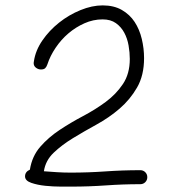

<svg xmlns="http://www.w3.org/2000/svg" viewBox="-20 -702 640 713"><path d="M527 -44Q527 -33 519.5 -25.5Q512 -18 501 -18Q437 -18 373.5 -13.5Q310 -9 246 -9H206Q178 -9 148.5 -12Q119 -15 96 -23Q73 -31 73 -47Q73 -64 91 -72Q99 -122 129.5 -157Q160 -192 201.5 -219.5Q243 -247 288.5 -271Q334 -295 372.5 -323.5Q411 -352 436.5 -390Q462 -428 462 -483Q462 -507 457.5 -533Q453 -559 441.5 -580.5Q430 -602 410.5 -616Q391 -630 361 -630Q326 -630 293.5 -615.5Q261 -601 234 -578Q207 -555 186.5 -524.5Q166 -494 156 -463Q153 -454 148 -449Q143 -444 132 -444Q122 -444 113.5 -450.5Q105 -457 105 -468L106 -475Q112 -515 137.5 -552Q163 -589 199.5 -618Q236 -647 279 -664.5Q322 -682 361 -682Q403 -682 432.5 -665Q462 -648 480 -620.5Q498 -593 506.5 -557.5Q515 -522 515 -486Q515 -422 489 -377Q463 -332 424 -298.5Q385 -265 338.5 -239.5Q292 -214 251 -189Q210 -164 179.5 -135Q149 -106 143 -66Q168 -64 192.5 -62.5Q217 -61 242 -61Q308 -61 371.5 -65.5Q435 -70 501 -70Q512 -70 519.5 -62.5Q527 -55 527 -44Z"/></svg>

Font: Wynona
Style: Regular
Weight: 400
Italic angle: -12°
Designer: Kanati
Foundry: Kanati and Michael Everson
Version: Version 2.000